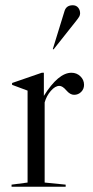

<svg xmlns="http://www.w3.org/2000/svg" viewBox="-20 -711 354 731"><path d="M150 -16 230 -8V0H24V-8L85 -16V-366L26 -388V-395L139 -434H147V-346Q202 -434 252 -434Q272 -434 286 -420.5Q300 -407 300 -388Q300 -372 289 -361Q278 -350 262 -350Q247 -350 232.5 -367Q218 -384 206 -384Q190 -384 173.5 -365Q157 -346 150 -321ZM181 -524 226 -670Q233 -691 257 -691Q270 -691 277.5 -682Q285 -673 285 -660Q285 -657 284 -653.5Q283 -650 281.5 -647.5Q280 -645 276.5 -640Q273 -635 270 -631.5Q267 -628 260.5 -619.5Q254 -611 249 -605L184 -523Z"/></svg>

Font: Libre Caslon Display
Style: Regular
Weight: 400
Designer: Pablo Impallari, Rodrigo Fuenzalida
Foundry: Pablo Impallari, Rodrigo Fuenzalida
Version: Version 1.002